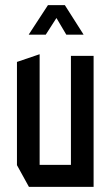

<svg xmlns="http://www.w3.org/2000/svg" viewBox="-20 -725 429 745"><path d="M255.2 0V-508.3H343.2V0H256.2ZM92.2 0 45.8 -84.2V-85.2H255.2V0ZM45.8 -85.2V-484.7L132.8 -514.3H133.8V-85.2ZM237.2 -590.6 174.6 -696.4 231.7 -705 303.8 -591.6V-590.6ZM91.9 -590.6V-591.6L166 -705H231L157.6 -590.6Z"/></svg>

Font: Foldit Thin
Style: Regular
Weight: 100
Designer: Sophia Tai
Foundry: Sophia Tai
Version: Version 1.003